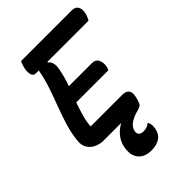

<svg xmlns="http://www.w3.org/2000/svg" viewBox="-272 -812 1173 1173"><g transform="rotate(-45 314.5 -225.0)"><path d="M155 0Q127 0 99.5 -11.5Q72 -23 54.5 -48.5Q37 -74 42 -114Q48 -173 65.5 -230Q83 -287 105 -345Q127 -403 147 -462Q167 -521 178 -583H151Q130 -583 125 -607.5Q120 -632 128 -662Q131 -675 134.5 -684Q138 -693 142 -700H579Q611 -700 622.5 -679Q634 -658 626 -627Q623 -614 618 -603Q613 -592 608 -583H254L251 -578Q283 -557 271 -497Q266 -469 258 -441Q250 -413 240 -385H440Q472 -385 483 -359Q494 -333 487 -304Q486 -297 483.5 -292Q481 -287 479 -283H202Q187 -241 175 -199.5Q163 -158 160 -117H434Q465 -117 478 -100Q491 -83 482 -46Q479 -33 475 -21Q471 -9 466 0Q462 4 457 7.5Q452 11 436 16Q385 29 359.5 49Q334 69 330 95Q328 116 338.5 124.5Q349 133 365 133Q382 133 394.5 129.5Q407 126 418 116H424Q436 138 430 172Q422 212 393.5 231Q365 250 320 250Q266 250 237.5 219.5Q209 189 214 135Q218 90 242.5 56Q267 22 307 0Z"/></g></svg>

Font: Recursive Mn Csl St SmB
Style: Italic
Weight: 600
Italic angle: -15°
Monospace: yes
Version: Version 1.079;hotconv 1.0.112;makeotfexe 2.5.65598; ttfautoh